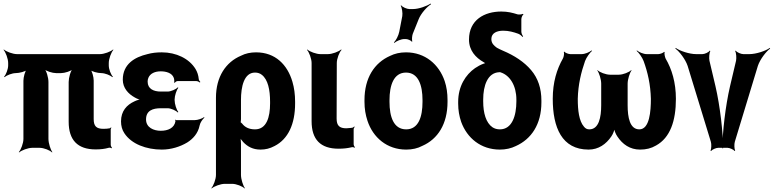

<svg xmlns="http://www.w3.org/2000/svg" viewBox="-20 -833 4360 1082"><path d="M519 9C548 9 571 6 592 0C597 -2 606 0 609 3L611 0C608 -3 604 -12 604 -17V-105C604 -108 607 -111 608 -113L605 -115C604 -114 601 -110 598 -110C588 -108 576 -107 563 -107C523 -107 508 -122 508 -162V-379C508 -399 499 -433 488 -444L485 -441C496 -430 530 -421 551 -421C571 -421 602 -409 613 -398L616 -401C605 -412 593 -443 593 -464V-478C593 -502 607 -539 619 -552L617 -554C604 -542 567 -528 543 -528H76C52 -528 15 -542 2 -554L0 -552C12 -539 26 -502 26 -478V-464C26 -444 14 -412 3 -401L6 -398C17 -409 49 -421 69 -421C89 -421 124 -430 135 -441L132 -444C121 -433 112 -398 112 -378V-50C112 -26 98 11 86 24L88 26C101 14 138 0 162 0H203C227 0 262 14 273 26L275 24C265 11 253 -26 253 -50V-371C253 -395 242 -435 229 -447L227 -445C239 -432 276 -421 296 -421H324C344 -421 381 -432 393 -445L391 -447C378 -435 367 -395 367 -371V-147C367 -44 417 9 519 9Z M886 -96C846 -96 803 -114 803 -160C803 -210 841 -223 886 -223H925C943 -223 972 -210 982 -199L985 -202C975 -213 964 -247 964 -269V-272C964 -293 975 -327 985 -338L982 -341C972 -330 943 -317 925 -317H886C846 -317 812 -332 812 -373C812 -380 813 -387 816 -394C826 -419 853 -431 886 -431C916 -431 949 -422 959 -395C962 -389 963 -372 962 -367L965 -366C967 -370 974 -376 980 -376H1087C1094 -376 1103 -371 1106 -368L1109 -371C1105 -375 1100 -382 1100 -388C1098 -409 1092 -427 1082 -444C1046 -503 973 -538 892 -538C862 -538 836 -535 811 -528C738 -511 672 -471 672 -384C672 -337 703 -304 739 -284C750 -277 769 -270 779 -269V-273C769 -274 750 -268 738 -262C694 -242 662 -207 662 -149C662 -124 668 -101 681 -82C721 -21 805 10 892 10C944 10 995 -6 1035 -30C1067 -50 1096 -81 1105 -126C1108 -142 1122 -162 1132 -170L1130 -173C1120 -165 1094 -156 1077 -156H972C970 -156 970 -158 969 -159L966 -157C967 -156 969 -153 969 -151C963 -111 926 -96 886 -96Z M1448 10C1476 10 1501 4 1527 -10C1604 -49 1643 -134 1643 -250V-260C1643 -301 1638 -338 1628 -372C1600 -468 1532 -538 1423 -538C1392 -538 1363 -532 1338 -519C1253 -483 1197 -401 1197 -282V153C1197 177 1183 214 1171 227L1173 229C1186 217 1223 203 1247 203H1288C1312 203 1347 217 1358 229L1360 227C1350 214 1338 177 1338 153V-26C1338 -39 1336 -57 1332 -66L1328 -64C1332 -55 1343 -41 1351 -32C1375 -7 1405 10 1448 10ZM1417 -104C1384 -104 1360 -116 1345 -136C1342 -139 1335 -146 1333 -145L1335 -141C1337 -143 1338 -159 1338 -162V-270C1338 -344 1355 -424 1417 -424C1432 -424 1445 -420 1456 -411C1490 -384 1502 -327 1502 -260V-250C1502 -172 1482 -104 1417 -104Z M1888 5C1917 5 1940 2 1961 -3C1966 -5 1975 -3 1978 0L1980 -3C1977 -6 1973 -15 1973 -20V-105C1973 -110 1977 -115 1979 -118L1976 -120C1974 -118 1969 -113 1964 -113L1956 -112L1932 -110C1893 -110 1877 -125 1877 -165L1878 -478C1878 -502 1892 -539 1905 -552L1902 -554C1889 -542 1852 -528 1828 -528H1786C1762 -528 1725 -542 1712 -554L1710 -552C1722 -539 1736 -502 1736 -478V-150C1736 -47 1786 5 1888 5Z M2034 -269V-259C2034 -220 2040 -185 2051 -152C2082 -58 2161 10 2269 10C2303 10 2334 3 2360 -11C2447 -49 2502 -134 2502 -259V-269C2502 -308 2497 -343 2486 -376C2454 -470 2376 -538 2268 -538C2234 -538 2204 -531 2178 -518C2090 -479 2034 -394 2034 -269ZM2361 -269V-259C2361 -176 2339 -104 2269 -104C2198 -104 2175 -175 2175 -259V-269C2175 -351 2198 -424 2268 -424C2338 -424 2361 -352 2361 -269ZM2247 -742 2230 -654C2226 -633 2211 -604 2200 -594L2202 -591C2213 -601 2240 -613 2259 -613H2267C2277 -613 2297 -605 2300 -598L2304 -600C2300 -607 2302 -631 2306 -642L2339 -724C2352 -757 2386 -795 2409 -809L2407 -813C2384 -798 2339 -782 2308 -782H2287C2273 -782 2248 -793 2241 -803L2238 -801C2245 -791 2250 -759 2247 -742Z M2816 -660C2847 -660 2875 -652 2900 -643C2909 -640 2921 -630 2925 -625L2928 -627C2924 -633 2918 -645 2918 -654V-725C2918 -734 2924 -748 2930 -752L2927 -755C2922 -752 2905 -750 2897 -752C2868 -761 2842 -768 2805 -768C2710 -768 2623 -721 2623 -610C2623 -548 2661 -508 2705 -483C2709 -480 2717 -475 2721 -475L2722 -479C2718 -479 2710 -476 2705 -474C2688 -468 2672 -459 2657 -449C2604 -412 2562 -347 2562 -259V-249C2562 -212 2568 -178 2579 -146C2612 -55 2690 10 2797 10C2830 10 2861 3 2887 -10C2974 -49 3031 -132 3031 -256V-266C3031 -335 3012 -392 2973 -438C2934 -484 2879 -520 2815 -547C2801 -553 2789 -559 2780 -564C2765 -575 2749 -588 2749 -613C2749 -648 2782 -660 2816 -660ZM2793 -426H2799C2800 -426 2802 -425 2802 -425C2854 -408 2890 -350 2890 -272V-262C2890 -181 2866 -104 2797 -104C2781 -104 2767 -108 2755 -116C2719 -141 2703 -195 2703 -262V-272C2703 -351 2728 -423 2793 -426Z M3095 -276C3095 -115 3146 10 3297 10C3353 10 3396 -21 3425 -64C3435 -78 3444 -102 3444 -114H3440C3440 -102 3449 -78 3459 -64C3488 -20 3530 10 3587 10C3621 10 3650 3 3677 -13C3757 -57 3789 -152 3789 -276C3789 -368 3766 -444 3731 -503C3727 -512 3722 -533 3726 -539L3722 -541C3719 -535 3699 -528 3690 -528H3625C3606 -528 3581 -539 3569 -549L3568 -546C3580 -536 3599 -510 3607 -489C3630 -426 3646 -357 3648 -276C3648 -207 3641 -104 3583 -104C3529 -104 3517 -172 3517 -240V-362C3517 -386 3529 -423 3539 -436L3537 -438C3526 -426 3491 -412 3467 -412H3418C3394 -412 3358 -426 3347 -438L3346 -436C3356 -423 3368 -386 3368 -362V-240C3368 -172 3355 -104 3301 -104C3288 -104 3279 -109 3271 -119C3243 -151 3236 -211 3236 -276C3238 -357 3255 -426 3277 -489C3285 -510 3304 -536 3316 -546L3314 -549C3302 -539 3277 -528 3257 -528H3194C3185 -528 3164 -535 3161 -542L3157 -540C3161 -533 3157 -511 3152 -503C3118 -443 3095 -370 3095 -276Z M4012 -347 3978 -491C3975 -506 3977 -536 3983 -545L3980 -548C3974 -538 3951 -528 3938 -528H3903C3865 -528 3811 -546 3788 -563L3786 -559C3809 -543 3843 -498 3855 -462L3986 -34C3990 -21 3989 7 3984 16L3987 18C3993 10 4015 0 4027 0H4080C4092 0 4114 10 4120 18L4123 16C4118 7 4117 -21 4121 -34L4251 -462C4263 -498 4297 -543 4320 -559L4318 -563C4295 -546 4241 -528 4203 -528H4169C4156 -528 4132 -538 4126 -548L4123 -545C4129 -536 4131 -506 4128 -491L4094 -347C4068 -235 4051 -85 4051 3H4055C4055 -85 4038 -235 4012 -347Z"/></svg>

Font: Asimov
Style: EdgeNar
Weight: 500
Designer: Google
Version: Version 2.000980: 2014